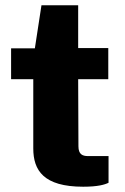

<svg xmlns="http://www.w3.org/2000/svg" viewBox="-20 -700 472 727"><path d="M390 -400V-518H276V-680H137L112 -517H22V-400H106V-138C106 -55 145 7 295 7C351 7 377 -1 391 -8V-109H313C292 -109 277 -116 277 -146L276 -400Z"/></svg>

Font: United Sans ExtraBold
Style: Regular
Weight: 800
Designer: Pablo Impallari, Rodrigo Fuenzalida (Modified by Dan O. Williams)
Version: Version 1.000;PS 001.000;hotconv 1.0.88;makeotf.lib2.5.64775